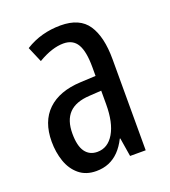

<svg xmlns="http://www.w3.org/2000/svg" viewBox="-108 -627 633 717"><g transform="rotate(-20 208.0 -268.5)"><path d="M213 -547Q289 -547 321 -499Q353 -451 353 -362V0H291L279 -74H277Q263 -46 245 -27.5Q227 -9 204.5 0.5Q182 10 154 10Q113 10 86 -12.5Q59 -35 46.5 -71.5Q34 -108 34 -150Q34 -230 80 -274Q126 -318 211 -322L272 -325V-360Q272 -422 255 -451Q238 -480 200 -480Q178 -480 153 -472Q128 -464 99 -447L73 -508Q105 -528 140 -537.5Q175 -547 213 -547ZM225 -263Q170 -260 143.5 -232.5Q117 -205 117 -152Q117 -103 134 -79.5Q151 -56 182 -56Q224 -56 248.5 -97.5Q273 -139 273 -212V-266Z"/></g></svg>

Font: Noto Sans Devanagari ExtraCondensed
Style: Regular
Weight: 400
Width: 2
Designer: Jelle Bosma - Monotype Design Team
Foundry: Monotype Imaging Inc.
Version: Version 2.006